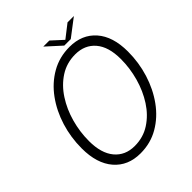

<svg xmlns="http://www.w3.org/2000/svg" viewBox="-235 -1001 1154 1154"><g transform="rotate(-45 342.0 -424.0)"><path d="M287.5 9.5Q182 9.5 120.2 -62Q58.5 -133.5 58.5 -262Q58.5 -355 85.2 -441.5Q112 -528 162 -596.8Q212 -665.5 282 -705.5Q352 -745.5 438 -745.5Q543.5 -745.5 605.2 -675.2Q667 -605 667 -477Q667 -384 640 -297Q613 -210 563 -140.8Q513 -71.5 443.2 -31Q373.5 9.5 287.5 9.5ZM294 -46.5Q367 -46.5 424.5 -83.8Q482 -121 522.2 -183.2Q562.5 -245.5 583.8 -321.8Q605 -398 605 -475.5Q605 -579.5 558 -634.5Q511 -689.5 430.5 -689.5Q358 -689.5 300.5 -652.5Q243 -615.5 202.8 -553.5Q162.5 -491.5 141.5 -415.8Q120.5 -340 120.5 -262.5Q120.5 -158.5 167.2 -102.5Q214 -46.5 294 -46.5ZM328 -858H379.5L450.5 -793L534 -858H588L476.5 -773H421.5Z"/></g></svg>

Font: Epilogue Light
Style: Italic
Weight: 300
Italic angle: -12°
Designer: Tyler Finck
Foundry: Etcetera Type Co
Version: Version 2.111; ttfautohint (v1.8.3)